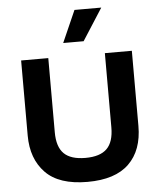

<svg xmlns="http://www.w3.org/2000/svg" viewBox="-60 -955 851 1021"><g transform="rotate(-5 365.5 -444.5)"><path d="M366 14Q214 14 142 -60.5Q70 -135 70 -259V-660H215V-264Q215 -186 251.5 -150Q288 -114 366 -114Q444 -114 480.5 -150Q517 -186 517 -264V-660H661V-259Q661 -129 587.5 -57.5Q514 14 366 14ZM410 -733H301L376 -903H519Z"/></g></svg>

Font: Bricolage Grotesque 12pt Bricolage Grotesque 10pt Regular
Style: Bold
Weight: 700
Designer: Mathieu Triay
Foundry: Atelier Triay
Version: Version 1.001; ttfautohint (v1.8.4.7-5d5b);gftools[0.9.33.de